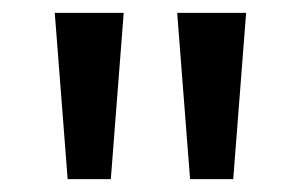

<svg xmlns="http://www.w3.org/2000/svg" viewBox="-20 -734 467 298"><path d="M172 -714H65L85 -456H152ZM362 -714H255L275 -456H342Z"/></svg>

Font: Noto Sans Hanifi Rohingya Medium
Style: Regular
Weight: 500
Designer: Monotype Design Team and DaltonMaag
Foundry: Google LLC
Version: Version 2.102